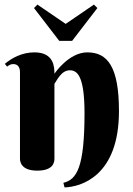

<svg xmlns="http://www.w3.org/2000/svg" viewBox="-20 -735 578 836"><path d="M348 -243C348 -5 314 47 256 61L261 81C331 79 498 33 498 -251C498 -445 448 -507 360 -507C279 -507 217 -414 217 -414C217 -443 215 -507 130 -507C75 -507 31 -482 1 -457L11 -445C20 -452 27 -456 38 -456C59 -456 67 -440 67 -421V-44C67 -30 73 8 142 8C211 8 217 -27 217 -44V-370C227 -383 246 -429 284 -429C315 -429 348 -407 348 -243ZM294 -557 404 -700 389 -715 266 -631 143 -715 128 -700 238 -557Z"/></svg>

Font: Berkshire Swash
Style: Regular
Weight: 700
Designer: Astigmatic (AOETI)
Foundry: Astigmatic (AOETI)
Version: Version 1.000